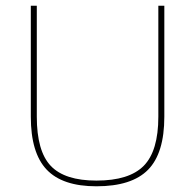

<svg xmlns="http://www.w3.org/2000/svg" viewBox="-20 -647 684 673"><path d="M535 -238V-627H556V-238Q556 -110 499 -52Q442 6 318 6Q199 6 143.5 -52.5Q88 -111 88 -238V-627H109V-238Q109 -117 158 -65.5Q207 -14 318 -14Q433 -14 484 -66Q535 -118 535 -238Z"/></svg>

Font: Blinker Thin
Style: Regular
Weight: 100
Designer: Juergen Huber
Foundry: supertype
Version: Version 1.017;hotconv 1.0.117;makeotfexe 2.5.65602